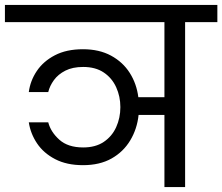

<svg xmlns="http://www.w3.org/2000/svg" viewBox="-47 -760 903 780"><path d="M290 -89Q224 -89 177 -113.5Q130 -138 103.5 -177.5Q77 -217 70 -263H149Q159 -224 194 -192.5Q229 -161 291 -161Q341 -161 374.5 -183.5Q408 -206 425 -243.5Q442 -281 442 -325Q442 -368 425 -405.5Q408 -443 374.5 -465.5Q341 -488 291 -488Q248 -488 218.5 -473Q189 -458 172 -434.5Q155 -411 149 -386H70Q76 -432 102.5 -471.5Q129 -511 176 -535.5Q223 -560 290 -560Q356 -560 404 -534Q452 -508 480 -464Q508 -420 515 -365H621V-670H-27V-740H836V-670H705V0H621V-293H516Q510 -236 482 -189.5Q454 -143 406 -116Q358 -89 290 -89Z"/></svg>

Font: Poppins
Style: Regular
Weight: 400
Designer: Ninad Kale (Devanagari), Jonny Pinhorn (Latin)
Version: Version 5.002